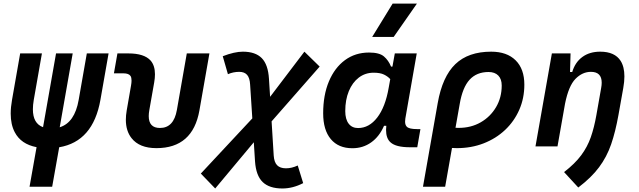

<svg xmlns="http://www.w3.org/2000/svg" viewBox="-20 -815 3556 1069"><path d="M144.5 224.6 183.6 4.4Q96.7 -12.2 62 -79.1Q39.6 -121.6 39.6 -182.6Q39.6 -217.8 46.9 -258.8L92.3 -517.6H213.4L168 -258.8Q163.1 -230 163.1 -206.5Q163.1 -127.4 219.7 -106.9L292 -517.6H384.8L312.5 -106.4Q396 -132.3 418 -258.8L463.4 -517.6H584.5L539.1 -258.8Q498 -26.9 309.6 4.9L270.5 224.6Z M851.1 9.8Q755.9 9.8 712.4 -45.9Q680.7 -85.9 680.7 -148.4Q680.7 -172.4 685.5 -200.2L709.5 -338.4Q712.4 -354.5 712.4 -366.2Q712.4 -382.8 707 -391.6Q697.3 -406.7 667 -406.7H614.3L633.8 -517.6H694.8Q782.7 -517.6 818.4 -478Q842.8 -450.2 842.8 -401.4Q842.8 -380.4 838.4 -355.5L811.5 -202.6Q808.1 -184.1 808.1 -168.9Q808.1 -102.5 870.6 -102.5Q947.3 -102.5 964.8 -202.6L1020 -517.6H1146L1090.3 -200.2Q1053.2 9.8 851.1 9.8Z M1178.2 234.4 1098.1 151.4 1384.8 -155.8 1372.6 -343.8Q1370.6 -381.3 1355.7 -398.2Q1340.8 -415 1312 -415Q1278.8 -415 1249 -401.9L1220.2 -502Q1285.6 -527.3 1332 -527.3Q1401.9 -527.3 1437.3 -491.5Q1472.7 -455.6 1477.5 -376.5L1483.9 -275.9L1674.8 -527.3L1759.8 -444.3L1492.2 -139.2L1503.9 50.8Q1506.3 87.9 1522.9 105Q1539.6 122.1 1572.3 122.1Q1604.5 122.1 1637.7 106.4L1668 204.6Q1610.4 234.4 1552.2 234.4Q1479.5 234.4 1442.4 198.5Q1405.3 162.6 1399.9 83.5L1393.1 -22.9Z M2165 -444.3 2178.2 -517.6H2300.3L2236.8 -154.8Q2235.4 -145.5 2235.4 -138.2Q2235.4 -119.6 2244.6 -109.9Q2257.3 -96.2 2301.8 -96.2H2320.8L2303.2 4.9H2262.7Q2184.1 4.9 2154.3 -22.5Q2129.4 -44.4 2129.4 -91.8Q2129.4 -102.5 2130.9 -114.7H2118.2Q2092.3 -54.7 2046.6 -22.2Q2001 10.3 1941.9 10.3Q1864.3 10.3 1821.8 -40.5Q1779.3 -91.3 1779.3 -184.1Q1779.3 -285.6 1811.3 -361.8Q1843.3 -438 1900.6 -480.2Q1958 -522.5 2034.7 -522.5Q2092.3 -522.5 2117.7 -500.7Q2143.1 -479 2157.2 -444.3ZM2060.5 -410.2Q2013.2 -410.2 1977.5 -382.8Q1941.9 -355.5 1922.1 -307.4Q1902.3 -259.3 1902.3 -196.3Q1902.3 -151.4 1921.1 -126.7Q1939.9 -102.1 1973.6 -102.1Q2035.2 -102.1 2080.3 -160.6Q2125.5 -219.2 2144 -325.7L2152.8 -374.5Q2139.6 -389.2 2118.2 -399.7Q2096.7 -410.2 2060.5 -410.2ZM2052.2 -609.4 2166 -794.9H2301.3L2171.9 -609.4Z M2714.8 -527.3Q2802.2 -527.3 2850.8 -479.2Q2899.4 -431.2 2899.4 -343.8Q2899.4 -268.1 2871.1 -203.6Q2842.8 -139.2 2792 -91.3Q2741.2 -43.5 2672.6 -16.8Q2604 9.8 2523.4 9.8Q2510.3 9.8 2496.6 8.8L2458.5 224.6H2335L2417 -240.7Q2442.9 -388.2 2515.1 -457.8Q2587.4 -527.3 2714.8 -527.3ZM2539.6 -236.3 2516.1 -103.5Q2524.9 -103 2534.2 -103Q2602.5 -103 2656.5 -134Q2710.4 -165 2741.9 -218.5Q2773.4 -272 2773.4 -338.9Q2773.4 -375 2754.2 -394.5Q2734.9 -414.1 2700.2 -414.1Q2633.8 -414.1 2594.5 -371.1Q2555.2 -328.1 2539.6 -236.3Z M2961.4 0 3052.7 -517.6H3156.7L3153.8 -414.1H3166Q3182.1 -468.3 3222.4 -497.8Q3262.7 -527.3 3321.8 -527.3Q3402.8 -527.3 3435.5 -476.1Q3456.5 -442.9 3456.5 -389.6Q3456.5 -360.4 3450.2 -325.2L3423.3 -174.3Q3406.7 -81.5 3382.6 -11.5Q3358.4 58.6 3315.4 116.2Q3272.5 173.8 3199.7 229L3120.6 143.1Q3181.2 96.2 3215.8 49.6Q3250.5 2.9 3269.3 -50.8Q3288.1 -104.5 3300.3 -173.3L3327.1 -325.2Q3330.1 -341.3 3330.1 -354.5Q3330.1 -415 3270 -415Q3222.7 -415 3184.3 -376.2Q3146 -337.4 3126 -237.8L3084 0Z"/></svg>

Font: CaskaydiaCove NFP SemiBold
Style: Italic
Weight: 600
Italic angle: -10°
Designer: Aaron Bell
Foundry: Saja Typeworks
Version: Version 2111.001; VTT 6.35;Nerd Fonts 3.1.1